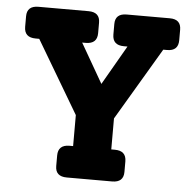

<svg xmlns="http://www.w3.org/2000/svg" viewBox="-51 -751 808 802"><g transform="rotate(5 353.0 -350.0)"><path d="M629 -700Q676 -700 676 -656V-612Q676 -567 629 -567H613L433 -263V-133H448Q496 -133 496 -88V-44Q496 0 448 0H258Q210 0 210 -44V-88Q210 -133 258 -133H273V-263L93 -567H78Q30 -567 30 -612V-656Q30 -700 78 -700H288Q336 -700 336 -656V-612Q336 -567 288 -567H273L368 -402L463 -567H448Q400 -567 400 -612V-656Q400 -700 448 -700Z"/></g></svg>

Font: Solway ExtraBold
Style: Regular
Weight: 800
Designer: Mariya V. Pigoulevskaya
Foundry: The Northern Block Ltd.
Version: Version 1.000;hotconv 1.0.109;makeotfexe 2.5.65596